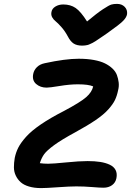

<svg xmlns="http://www.w3.org/2000/svg" viewBox="-20 -984 685 993"><path d="M585 -963.9Q609.9 -963.9 624.8 -948.7Q639.6 -933.6 637.2 -911.1Q634.8 -894.5 616.7 -876Q598.6 -857.4 534.2 -812Q526.4 -806.6 511 -796.1Q495.6 -785.6 490.2 -782Q484.9 -778.3 474.1 -771.2Q463.4 -764.2 458.7 -762.2Q454.1 -760.3 446 -756.3Q438 -752.4 432.6 -751.2Q427.2 -750 420.2 -749Q413.1 -748 405.8 -748Q377.4 -748 360.6 -759Q343.8 -770 330.1 -796.9Q315.9 -823.2 297.6 -844Q279.3 -864.7 267.8 -873.8Q256.3 -882.8 249.8 -894.8Q243.2 -906.7 246.1 -921.9Q249 -939.5 266.6 -950.2Q284.2 -960.9 307.1 -960.9Q344.7 -960.9 371.3 -942.6Q397.9 -924.3 430.2 -873Q481 -915.5 512.5 -936.3Q543.9 -957 555.9 -960.4Q567.9 -963.9 585 -963.9ZM192.9 -11.2Q157.2 -11.2 130.1 -19.3Q103 -27.3 87.2 -41.5Q71.3 -55.7 61.8 -75.4Q52.2 -95.2 52 -118.2Q51.8 -141.1 56.2 -167Q62 -195.8 74.7 -220.7Q87.4 -245.6 114.5 -276.1Q141.6 -306.6 190.9 -340.3Q240.2 -374 311 -410.2Q396.5 -455.6 426 -481.7Q455.6 -507.8 461.9 -537.1Q438 -547.9 382.8 -547.9Q340.3 -547.9 288.6 -539.3Q236.8 -530.8 221.2 -530.8Q188.5 -530.8 166.7 -549.8Q145 -568.8 151.9 -602.1Q155.8 -621.6 170.9 -636.7Q186 -651.9 211.9 -657.2Q318.4 -680.2 387.2 -680.2Q430.7 -680.2 465.3 -673.8Q500 -667.5 522.7 -656.2Q545.4 -645 561.8 -629.4Q578.1 -613.8 584.7 -595.7Q591.3 -577.6 593.8 -557.6Q596.2 -537.6 590.8 -517.1Q585 -488.3 574.5 -466.6Q564 -444.8 540.5 -418.5Q517.1 -392.1 475.3 -363.5Q433.6 -335 369.1 -299.8Q298.8 -261.7 260.7 -233.9Q222.7 -206.1 208.7 -187Q194.8 -168 186 -140.1Q206.1 -137.2 229 -137.2Q253.9 -137.2 321.8 -144Q389.6 -150.9 433.1 -150.9Q470.2 -150.9 498.3 -146.5Q526.4 -142.1 547.6 -132.1Q568.8 -122.1 577.9 -104.5Q586.9 -86.9 582 -62Q577.6 -39.6 559.6 -26.4Q541.5 -13.2 515.1 -13.2Q496.6 -13.2 455.6 -16.6Q414.6 -20 375 -20Q340.3 -20 279.1 -15.6Q217.8 -11.2 192.9 -11.2Z"/></svg>

Font: Shantell Sans Irregular
Style: Italic
Weight: 600
Italic angle: -11.31°
Designer: Stephen Nixon, Anya Danilova, Shantell Martin
Foundry: Arrow Type
Version: Version 1.006;[9816181b4]